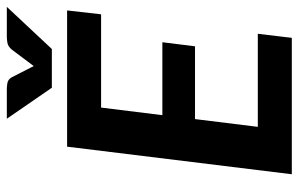

<svg xmlns="http://www.w3.org/2000/svg" viewBox="-174 -688 862 554"><g transform="rotate(-90 257.0 -411.0)"><path d="M492.7 -550.3H223.6L201.7 -373.5H412.1L400.4 -279.3H190.4L168 -98.1H436.5L424.8 0H31.2L110.8 -648.4H503.9ZM191.4 -822.3H277.8Q284.7 -822.3 294.7 -820.6Q304.7 -818.8 311 -808.1L338.4 -754.4L343.3 -744.6L351.1 -754.9L390.6 -807.6Q399.9 -818.8 410.4 -820.6Q420.9 -822.3 427.7 -822.3H514.2L392.6 -692.4H280.8Z"/></g></svg>

Font: Carlito
Style: Bold Italic
Weight: 700
Italic angle: -7°
Designer: Lukasz Dziedzic
Foundry: tyPoland Lukasz Dziedzic
Version: Version 1.104